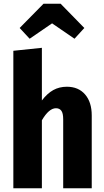

<svg xmlns="http://www.w3.org/2000/svg" viewBox="-20 -1016 562 1036"><path d="M475 -393V0H321V-372Q321 -405 311 -418.5Q301 -432 282 -432Q244 -432 206 -367V0H52V-742L206 -758V-474Q235 -512 267.5 -530Q300 -548 341 -548Q403 -548 439 -506.5Q475 -465 475 -393ZM86 -865 215 -996H307L435 -865L382 -807L261 -890L140 -807Z"/></svg>

Font: Fira Sans Condensed
Style: Bold
Weight: 700
Width: 3
Designer: bBox Type GmbH & Carrois Corporate GbR & Edenspiekermann AG
Foundry: bBox Type GmbH & Carrois Corporate GbR & Edenspiekermann AG
Version: Version 4.301